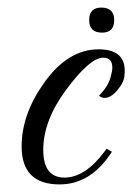

<svg xmlns="http://www.w3.org/2000/svg" viewBox="-20 -482 349 506"><path d="M137 4Q37 4 37 -96Q37 -180 95 -262Q158 -352 240 -352Q316 -352 308 -283Q307 -265 289 -244Q272 -224 256 -224Q247 -224 241 -230Q266 -255 272 -281Q274 -288 275 -293.5Q276 -299 276 -304Q276 -330 252 -330Q217 -330 154 -245Q94 -164 94 -87Q94 -14 150 -14Q204 -14 255 -82L261 -90L275 -82L268 -72Q215 4 137 4ZM249 -396Q215 -396 215 -429Q215 -462 247 -462Q281 -462 281 -429Q281 -396 249 -396Z"/></svg>

Font: Carattere
Style: Regular
Weight: 400
Designer: Robert E. Leuschke
Foundry: Robert E. Leuschke
Version: Version 1.010; ttfautohint (v1.8.3)